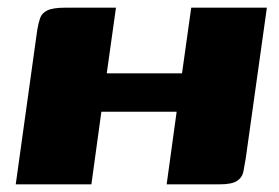

<svg xmlns="http://www.w3.org/2000/svg" viewBox="-20 -480 727 500"><path d="M21 0 77 -402Q80 -420 84.5 -433Q89 -446 103.5 -453Q118 -460 150 -460H282L258 -289H454L478 -460H675L620 -68Q617 -50 614 -34Q611 -18 597.5 -9Q584 0 553 0H414L440 -189H244L218 0Z"/></svg>

Font: Genos Thin ExtraBold
Style: Italic
Weight: 800
Italic angle: -8°
Version: Version 1.010